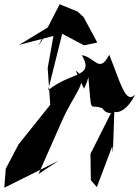

<svg xmlns="http://www.w3.org/2000/svg" viewBox="-39 -836 652 898"><path d="M354 -421C375 -463 383 -511 373 -489C392 -283 375 -357 441 -329C446 -404 411 -309 480 -307L384 -116L386 7L414 39L486 -152L489 -120L498 -380C434 -323 523 -254 593 -393C548 -350 528 -439 472 -580C425 -489 405 -569 344 -578C404 -472 296 -503 186 -414L252 -678L354 -624L416 -637L352 -756L324 -782L240 -816L138 -618L205 -720L50 -626L211 -668L184 -518L196 -346L48 -161L-12 -47L-19 42L236 -85L141 -22L251 -271C311 -407 383 -460 315 -506Z"/></svg>

Font: Asimov Silicon
Style: Regular
Weight: 400
Designer: Google
Version: Version 2.000980; 2014